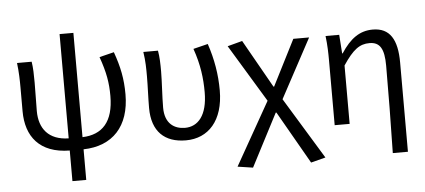

<svg xmlns="http://www.w3.org/2000/svg" viewBox="-57 -822 2577 1163"><g transform="rotate(-5 1232.0 -241.0)"><path d="M569 -535C603 -439 614 -376 614 -295C614 -138 545 -65 424 -61V-695H340V-61C219 -63 162 -135 162 -243C162 -278 164 -357 164 -416C164 -464 163 -505 157 -543H68C75 -486 76 -438 76 -394V-249C76 -95 157 11 340 13V199H424V13C601 9 706 -102 706 -297C706 -391 691 -465 658 -557Z M1047 13C1183 13 1277 -87 1277 -271C1277 -368 1261 -462 1229 -557L1140 -535C1175 -436 1185 -351 1185 -268C1185 -127 1127 -63 1048 -63C983 -63 926 -99 926 -196C926 -263 933 -355 933 -416C933 -464 932 -505 925 -543H836C845 -486 845 -438 845 -394C845 -330 841 -266 841 -202C841 -58 918 13 1047 13Z M1437 213 1603 -107H1607L1790 213L1879 190L1651 -184L1844 -543H1748L1607 -265H1603L1438 -557L1348 -533L1560 -183L1344 199Z M2288 199H2380V-344C2380 -483 2336 -557 2232 -557C2152 -557 2094 -515 2038 -429H2035L2027 -543H1944C1951 -486 1952 -438 1952 -394V0H2043V-355C2104 -447 2145 -477 2205 -477C2269 -477 2294 -434 2294 -332C2294 -175 2292 22 2288 199Z"/></g></svg>

Font: Source Han Sans KR Regular
Style: Regular
Weight: 400
Designer: Ryoko NISHIZUKA (kana & ideographs); Paul D. Hunt (Latin, Greek & Cyrillic); Wenlong ZHANG (bopomofo); Sandoll Communica
Foundry: Adobe Systems Incorporated
Version: Version 1.004;PS 1.004;hotconv 1.0.82;makeotf.lib2.5.63406